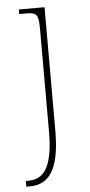

<svg xmlns="http://www.w3.org/2000/svg" viewBox="-55 -569 394 841"><g transform="rotate(-5 142.0 -148.0)"><path d="M26 240H42C120 240 174 187 174 8V-536H61V-516H86C137 -516 146 -511 146 -442V8C146 165 105 215 37 215H26Z"/></g></svg>

Font: Noto Serif Gurmukhi Thin
Style: Regular
Weight: 100
Designer: Vaibhav Singh and the Monotype Design Team
Foundry: Monotype Imaging Inc.
Version: Version 2.004